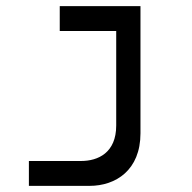

<svg xmlns="http://www.w3.org/2000/svg" viewBox="-20 -606 626 626"><path d="M74.2 0H272C357.4 0 438 -51.3 438 -171.4V-585.9H174.8V-504.9H358.9V-196.8C358.9 -107.9 299.8 -81.1 244.1 -81.1H74.2Z"/></svg>

Font: Cascadia Mono PL SemiLight
Style: Regular
Weight: 350
Monospace: yes
Designer: Aaron Bell
Foundry: Saja Typeworks
Version: Version 2404.023